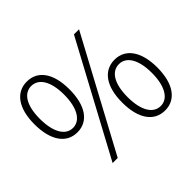

<svg xmlns="http://www.w3.org/2000/svg" viewBox="-164 -977 1225 1225"><g transform="rotate(-45 448.5 -364.5)"><path d="M201 -284C299 -284 359 -367 359 -515C359 -660 299 -742 201 -742C104 -742 43 -660 43 -515C43 -367 104 -284 201 -284ZM201 -324C135 -324 92 -393 92 -515C92 -636 135 -702 201 -702C267 -702 311 -636 311 -515C311 -393 267 -324 201 -324ZM221 13H267L673 -742H627ZM696 13C792 13 854 -69 854 -217C854 -363 792 -445 696 -445C598 -445 537 -363 537 -217C537 -69 598 13 696 13ZM696 -27C629 -27 586 -95 586 -217C586 -339 629 -405 696 -405C761 -405 805 -339 805 -217C805 -95 761 -27 696 -27Z"/></g></svg>

Font: Noto Sans JP Light
Style: Regular
Weight: 300
Designer: Ryoko NISHIZUKA (kana & ideographs); Paul D. Hunt (Latin, Greek & Cyrillic); Wenlong ZHANG (bopomofo); Sandoll Communica
Foundry: Adobe Systems Incorporated
Version: Version 1.004;PS 1.004;hotconv 1.0.82;makeotf.lib2.5.63406